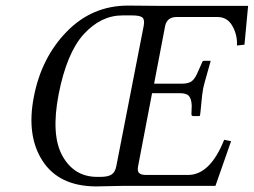

<svg xmlns="http://www.w3.org/2000/svg" viewBox="-20 -666 909 688"><path d="M328.1 -32.2H339.8Q367.7 -32.2 380.4 -41Q393.1 -49.8 397 -71.8L495.1 -574.2Q499 -596.2 490 -603.5Q481 -610.8 453.1 -610.8H418.9Q341.8 -610.8 280.5 -543.9Q219.2 -477.1 189.9 -327.1Q162.1 -181.2 204.1 -106.7Q246.1 -32.2 328.1 -32.2ZM323.2 2Q191.4 1 132.8 -89.1Q74.2 -179.2 101.1 -317.9Q127.9 -459 219 -552.5Q310.1 -646 439 -646Q504.9 -645 547.9 -645H623H869.1L856 -505.9L829.1 -502.9Q831.1 -540 813 -572.5Q794.9 -605 759.8 -605H612.8Q578.6 -605 571.8 -573.2L532.2 -366.2H632.8Q656.7 -366.2 668.5 -376.2Q680.2 -386.2 689.9 -410.2L703.1 -439.9Q705.1 -447.8 710.9 -448.2H731.9Q735.8 -448.2 733.9 -443.8Q731 -431.6 721.4 -399.4Q711.9 -367.2 708 -349.1Q704.1 -328.1 701.2 -293.9Q698.2 -259.8 696.8 -252.9L694.8 -250H672.9Q666 -250 666 -256.8L667 -288.1Q666 -311 657.5 -321.5Q648.9 -332 626 -332H524.9L475.1 -71.8Q471.2 -52.7 478.5 -45.9Q485.8 -39.1 502.9 -39.1H653.8Q732.9 -39.1 783.2 -165L808.1 -160.2L752 0H421.9Z"/></svg>

Font: Linux Libertine
Style: Italic
Weight: 400
Italic angle: -12°
Designer: Philipp H. Poll
Foundry: Philipp H. Poll
Version: Version 5.1.6 ; ttfautohint (v0.9)